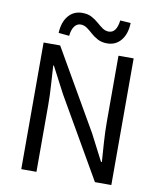

<svg xmlns="http://www.w3.org/2000/svg" viewBox="-99 -1018 920 1096"><g transform="rotate(10 361.0 -469.5)"><path d="M100 0V-734H196L463 -271L541 -120H546Q542 -176 538 -235.5Q534 -295 534 -352V-734H622V0H527L260 -463L181 -614H177Q180 -559 184 -501Q188 -443 188 -385V0ZM457 -792Q426 -792 403 -804Q380 -816 362.5 -832Q345 -848 328 -860Q311 -872 291 -872Q270 -872 255.5 -853Q241 -834 237 -797L175 -803Q178 -866 208.5 -902.5Q239 -939 289 -939Q321 -939 343.5 -927Q366 -915 383.5 -899.5Q401 -884 418 -872Q435 -860 455 -860Q500 -860 509 -934L570 -930Q568 -866 537.5 -829Q507 -792 457 -792Z"/></g></svg>

Font: Chiron Sans HK TT
Style: Regular
Weight: 400
Designer: Ryoko NISHIZUKA 西塚涼子 (kana, bopomofo & ideographs); Paul D. Hunt (Latin, Greek & Cyrillic); Sandoll Communications 산돌커뮤니
Foundry: Adobe
Version: Version 2.022;hotconv 1.0.109;makeotfexe 2.5.65596